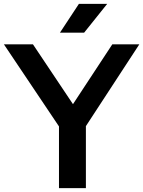

<svg xmlns="http://www.w3.org/2000/svg" viewBox="-41 -968 737 988"><path d="M676 -740 401 -319V0H262.5V-317.5L-21 -740H128.5L334.5 -432L537 -740ZM267.5 -800 365 -948H510.5L392 -800Z"/></svg>

Font: Encode Sans Semi Expanded SmBd
Style: Regular
Weight: 600
Width: 6
Designer: Multiple Designers
Foundry: Impallari Type
Version: Version 2.000